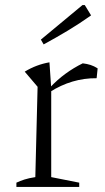

<svg xmlns="http://www.w3.org/2000/svg" viewBox="-20 -741 417 761"><path d="M363 -431Q265 -432 177 -376V-393Q207 -425 240 -449Q273 -473 308 -490Q325 -488 339 -483.5Q353 -479 367 -470ZM45 0V-17Q60 -24 77 -29.5Q94 -35 120 -39L129 -397L78 -457Q124 -485 176 -494L183 -391V-39L294 -17V0ZM153 -565 142 -584 307 -721H316L341 -680Q296 -648 248.5 -619.5Q201 -591 153 -565Z"/></svg>

Font: Piazzolla Thin ExtraLight
Style: Regular
Weight: 250
Version: Version 2.005